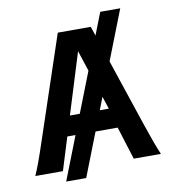

<svg xmlns="http://www.w3.org/2000/svg" viewBox="-90 -861 906 997"><g transform="rotate(-10 362.5 -362.5)"><path d="M544.4 0 490.2 -173.3H224.6L170.9 0H25.4Q38.6 -29.8 52.2 -66.9Q65.9 -104 88.9 -173.3L269.5 -712.9H443.4L624 -173.3Q647 -105 660.9 -67.1Q674.8 -29.3 687.5 0ZM356.4 -599.6 256.8 -278.3H461.9ZM505.4 -781.2H610.8L283.7 56.2H178.2Z"/></g></svg>

Font: Andika
Style: Bold
Weight: 700
Designer: Victor Gaultney, Annie Olsen, Julie Remington, Don Collingsworth, Eric Hays, Becca Hirsbrunner
Foundry: SIL International
Version: Version 6.101